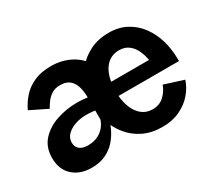

<svg xmlns="http://www.w3.org/2000/svg" viewBox="-100 -691 1005 896"><g transform="rotate(-30 402.5 -242.5)"><path d="M446.8 -217.8H772.3V-229.7Q772.3 -281.9 758.3 -329.6Q744.3 -377.3 716.6 -415Q688.8 -452.6 647.9 -474.5Q606.9 -496.3 553.5 -496.3Q496.6 -496.3 452.7 -474.6Q408.8 -452.9 379 -416.6Q349.1 -380.2 333.9 -335.1Q318.6 -290 318.6 -242.9Q318.6 -196.2 333.5 -151.1Q348.4 -106 377.9 -69.4Q407.3 -32.8 451.4 -11.3Q495.5 10.3 554.2 10.3Q606.8 10.3 647.7 -9.1Q688.6 -28.4 715.9 -60Q743.2 -91.6 754.5 -127.8L651.5 -160.6Q640.7 -129.9 616.1 -106.9Q591.4 -83.9 554.9 -83.9Q522 -83.9 498.7 -102.2Q475.3 -120.5 462.5 -151Q449.6 -181.5 446.8 -217.8ZM450.1 -292.2Q458.6 -344.1 485.8 -372.8Q513.1 -401.5 554.9 -401.5Q583.9 -401.5 604.2 -386.9Q624.5 -372.3 636.7 -347.5Q648.9 -322.8 653.8 -292.2ZM446.8 -289.1Q446.8 -358.3 418.6 -404.3Q390.4 -450.3 343.9 -473.3Q297.5 -496.3 242.1 -496.3Q188.7 -496.3 150.8 -479.1Q112.8 -461.9 87.6 -433.6Q62.4 -405.3 46.6 -371.7L138.9 -326.4Q147.8 -343.1 160.3 -359.6Q172.7 -376 190.9 -387Q209.1 -398.1 235.1 -398.1Q267.2 -398.1 285.3 -382.8Q303.5 -367.6 311 -342Q318.6 -316.5 318.6 -286.1V-133.5H446.8ZM361.9 -166.5 319.5 -167.8Q308.8 -132.2 279.8 -110.6Q250.9 -89 209.2 -89Q179.8 -89 164.2 -101.9Q148.6 -114.9 148.6 -137.9Q148.6 -162.7 166.3 -180.3Q184 -197.9 211.9 -207.3Q239.9 -216.8 270.6 -216.8Q287.4 -216.8 303.8 -215.1Q320.2 -213.4 334.6 -210.2L380.2 -268.9Q352.3 -277 324.2 -282.4Q296 -287.8 262 -287.8Q205.3 -287.8 152.8 -270.2Q100.3 -252.6 66.8 -215.9Q33.3 -179.3 33.3 -121.7Q33.3 -59.1 71.9 -24.4Q110.5 10.3 171.9 10.3Q216.1 10.3 248.3 -5.1Q280.5 -20.4 302.9 -46Q325.2 -71.5 339.5 -103Q353.8 -134.4 361.9 -166.5Z"/></g></svg>

Font: Estedad-VF-FD Black
Style: Regular
Weight: 900
Designer: Amin Abedi
Version: Version 4.000